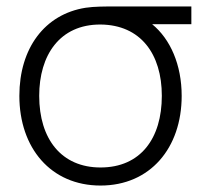

<svg xmlns="http://www.w3.org/2000/svg" viewBox="-20 -560 634 595"><path d="M291.5 15C445 15 543 -101 543 -263C543 -359 508 -439 451.5 -485H573V-540H338C306.5 -540 272 -540 245.5 -536C118 -516 40 -410 40 -263C40 -101.5 137.5 15 291.5 15ZM101.5 -263C101.5 -389 165 -484.5 291.5 -484C415.5 -483 481.5 -393 481.5 -263C481.5 -131.5 416 -41 291.5 -41C170.5 -41 101.5 -129 101.5 -263Z"/></svg>

Font: Eudonet Light
Style: Regular
Weight: 300
Designer: Mikhail Sharanda
Foundry: Mikhail Sharanda
Version: Version 4.503;Glyphs 3.1.2 (3151)